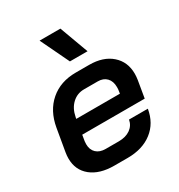

<svg xmlns="http://www.w3.org/2000/svg" viewBox="-177 -862 923 990"><g transform="rotate(-30 284.5 -367.5)"><path d="M29 -142Q29 -159 32 -177L55 -311Q71 -403 131.5 -455Q192 -507 283 -507H363Q446 -507 495 -464Q544 -421 544 -350Q544 -334 541 -314L524 -213H152L146 -177Q145 -171 145 -160Q145 -127 165 -108Q185 -89 220 -89H298Q340 -89 367 -108Q394 -127 400 -160H512Q499 -81 441.5 -36.5Q384 8 295 8H216Q129 8 79 -32.5Q29 -73 29 -142ZM426 -299 428 -312Q430 -321 430 -336Q430 -371 411 -391Q392 -411 359 -411H277Q236 -411 206.5 -383.5Q177 -356 168 -309L166 -299ZM204 -743H328L391 -572H286Z"/></g></svg>

Font: Bai Jamjuree SemiBold
Style: Italic
Weight: 600
Italic angle: -10°
Version: Version 1.000; ttfautohint (v1.6)